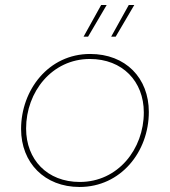

<svg xmlns="http://www.w3.org/2000/svg" viewBox="-20 -740 677 765"><path d="M297 5C461 5 573 -135 573 -294C573 -429 481 -525 339 -525C173 -525 64 -381 64 -226C64 -91 158 5 297 5ZM298 -15C168 -15 84 -104 84 -228C84 -374 187 -505 338 -505C468 -505 553 -416 553 -292C553 -146 450 -15 298 -15ZM313 -594H331L405 -720H383ZM423 -594H441L515 -720H493Z"/></svg>

Font: Fixel Display Thin
Style: Italic
Weight: 100
Italic angle: -10°
Designer: AlfaBravo + MacPaw
Foundry: Kyrylo Tkachov, Marchela Mozhyna, Serhii Makarenko, Maria Weinstein, Zakhar Kryvoshyya
Version: Version 1.210;Glyphs 3.2 (3217)